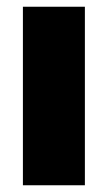

<svg xmlns="http://www.w3.org/2000/svg" viewBox="-20 -550 320 570"><path d="M232 0H48V-530H232Z"/></svg>

Font: Tanohe Sans Black
Style: Regular
Weight: 900
Designer: Village Type and Design LLC & Cristiano Sobral
Foundry: Cooper Hewitt Smithsonian Design Museum
Version: Version 1.00;March 11, 2020;FontCreator 12.0.0.2522 64-bit; 